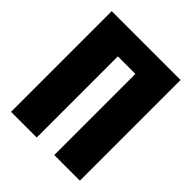

<svg xmlns="http://www.w3.org/2000/svg" viewBox="-193 -816 937 937"><g transform="rotate(45 275.0 -347.5)"><path d="M512 -695V0H335V-560H214V0H37V-695Z"/></g></svg>

Font: Fira Sans Extra Condensed ExtraBold
Style: Regular
Weight: 800
Width: 1
Designer: Carrois Corporate & Edenspiekermann AG
Foundry: Carrois Corporate GbR & Edenspiekermann AG
Version: Version 4.203